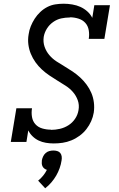

<svg xmlns="http://www.w3.org/2000/svg" viewBox="-20 -763 640 1032"><path d="M269 8Q247 8 226.5 4.5Q206 1 188 -7.5Q170 -16 155.5 -30Q141 -44 132 -62L122 0H38L68 -181H152Q148 -157 152 -134Q156 -111 170.5 -95Q185 -79 207.5 -72.5Q230 -66 254 -66Q254 -66 254 -65.5Q254 -65 254 -65Q278 -65 302 -70.5Q326 -76 347.5 -89.5Q369 -103 383.5 -124.5Q398 -146 402 -171Q407 -199 398 -224Q389 -249 372 -268.5Q355 -288 333 -302Q311 -316 289 -329.5Q267 -343 245.5 -357.5Q224 -372 205 -389.5Q186 -407 171 -428Q156 -449 146 -473Q136 -497 132.5 -524Q129 -551 134 -579Q137 -601 145.5 -622Q154 -643 166.5 -662.5Q179 -682 196.5 -698.5Q214 -715 234.5 -725.5Q255 -736 277.5 -739.5Q300 -743 322 -743Q345 -743 368.5 -739Q392 -735 412 -726Q432 -717 449 -702Q466 -687 476 -667L487 -735H571L541 -554H457Q461 -577 457 -600.5Q453 -624 438.5 -640Q424 -656 401.5 -663Q379 -670 356 -670Q356 -670 355.5 -669.5Q355 -669 355 -669Q332 -669 309 -664Q286 -659 265.5 -644.5Q245 -630 232 -609Q219 -588 215 -565Q211 -537 219.5 -512Q228 -487 245 -467Q262 -447 283.5 -433Q305 -419 327 -406Q349 -393 370.5 -378.5Q392 -364 411 -346.5Q430 -329 445.5 -308Q461 -287 471 -263.5Q481 -240 484.5 -213Q488 -186 484 -158Q480 -134 470 -111.5Q460 -89 444.5 -69Q429 -49 408 -33.5Q387 -18 363.5 -8.5Q340 1 316.5 4.5Q293 8 269 8ZM223 249 185 208Q200 196 212 181Q224 166 232 150Q225 148 218.5 143Q212 138 208.5 131Q205 124 204.5 115.5Q204 107 205 99Q207 88 212 77.5Q217 67 225.5 59.5Q234 52 245 49Q256 46 267 46Q278 46 288 49Q298 52 304 59.5Q310 67 311.5 77.5Q313 88 311 99Q308 120 300.5 141Q293 162 282 181Q271 200 256 217.5Q241 235 223 249Z"/></svg>

Font: Iosevka Slab Extended
Style: Italic
Weight: 400
Width: 7
Italic angle: -9°
Monospace: yes
Designer: Belleve Invis
Foundry: Belleve Invis
Version: Version 11.1.0; ttfautohint (v1.8.3)